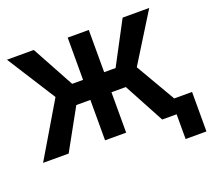

<svg xmlns="http://www.w3.org/2000/svg" viewBox="-147 -916 1399 1278"><g transform="rotate(-20 553.0 -276.5)"><path d="M451.7 -727.5H601.1V-428.2H682.1L840.8 -727.5H1029.3L816.4 -384.8L979.5 -104.5H1106V175.3H958.5V0H856.4L702.6 -286.1H601.1V0H451.7V-286.1H352.1L193.8 0H12.7L240.2 -383.8L21.5 -727.5H211.4L374.5 -428.2H451.7Z"/></g></svg>

Font: Inter Tight Stencil
Style: Bold
Weight: 700
Designer: Rasmus Andersson
Foundry: rsms
Version: Version 3.004;Glyphs 3.1.2 (3151)